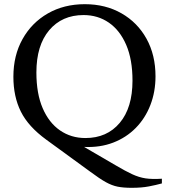

<svg xmlns="http://www.w3.org/2000/svg" viewBox="-20 -701 808 918"><path d="M411.5 120 201.5 -33Q115.5 -95.5 79.8 -167.2Q44 -239 44 -334Q44 -436 87.8 -514.2Q131.5 -592.5 208.8 -636.8Q286 -681 385.5 -681Q484.5 -681 561 -637.2Q637.5 -593.5 680.5 -515.8Q723.5 -438 723.5 -336Q723.5 -262 699 -198.8Q674.5 -135.5 629 -89.2Q583.5 -43 520.8 -19Q458 5 382 1.5L534 90Q580.5 117.5 612.5 132.2Q644.5 147 676 151.8Q707.5 156.5 754 153.5V176Q727 183.5 692.2 190.2Q657.5 197 609.5 197Q570 197 542.5 191.5Q515 186 485.8 169.8Q456.5 153.5 411.5 120ZM388.5 -41Q491.5 -41 552.5 -113.5Q613.5 -186 613.5 -315.5Q613.5 -416.5 583.5 -486.2Q553.5 -556 500.8 -592.5Q448 -629 379.5 -629Q276.5 -629 215.2 -556.5Q154 -484 154 -354.5Q154 -253.5 184 -183.8Q214 -114 267 -77.5Q320 -41 388.5 -41Z"/></svg>

Font: Newsreader Text Medium
Style: Regular
Weight: 500
Designer: Hugues Gentile
Foundry: Production Type
Version: Version 1.001